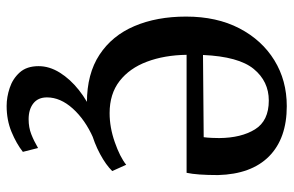

<svg xmlns="http://www.w3.org/2000/svg" viewBox="-166 -436 842 550"><g transform="rotate(90 255.0 -161.0)"><path d="M273.5 11Q191.5 11 136.8 -25Q82 -61 54.8 -125Q27.5 -189 27.5 -273Q27.5 -361 61.2 -425.8Q95 -490.5 152.8 -526Q210.5 -561.5 284 -561.5Q376.5 -561.5 427.8 -510.8Q479 -460 481.5 -364.5Q481.5 -304 475 -274.5H137Q138 -210.5 156.8 -160.8Q175.5 -111 212.2 -82.5Q249 -54 304 -54Q345 -54 387.2 -68.8Q429.5 -83.5 452 -101.5L470 -61.5Q452.5 -43.5 421.5 -26.8Q390.5 -10 352 0.5Q313.5 11 273.5 11ZM137.5 -321.5 373 -323.5Q374.5 -334 375 -347.8Q375.5 -361.5 375.5 -368Q375 -431 350.5 -470.5Q326 -510 268 -510Q213 -510 177.5 -466.8Q142 -423.5 137.5 -321.5ZM283.5 241Q258 241 231.8 232.2Q205.5 223.5 187.5 203.5Q169.5 183.5 169.5 149.5Q169.5 118.5 188 88.8Q206.5 59 238 34Q269.5 9 308 -7L336.5 -11L375 -7Q323 16 291 51.5Q259 87 259 125.5Q259 151 276.2 164.5Q293.5 178 321.5 178Q345 178 364.2 170.5Q383.5 163 404 151L415 194.5Q391.5 213 357.8 227Q324 241 283.5 241Z"/></g></svg>

Font: Merriweather Text
Style: Regular
Weight: 400
Designer: Eben Sorkin
Foundry: Eben Sorkin
Version: Version 2.100; ttfautohint (v1.7.19-72a1) -l 8 -r 50 -G 200 